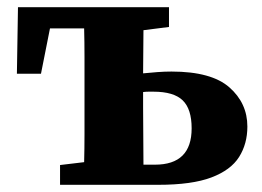

<svg xmlns="http://www.w3.org/2000/svg" viewBox="-20 -514 729 534"><path d="M378 -215Q378 -179 378.5 -136.5Q379 -94 379 -56H411Q513 -56 513 -157Q513 -211 488 -235Q463 -259 407 -259Q400 -259 393 -259Q386 -259 378 -258ZM27 -309 30 -494H450V-439L379 -430Q379 -402 378.5 -370.5Q378 -339 378 -310Q398 -312 418 -313.5Q438 -315 457 -315Q568 -315 618 -271Q668 -227 668 -162Q668 -114 645 -77.5Q622 -41 568 -20.5Q514 0 420 0H147V-55L214 -63Q215 -100 215 -140.5Q215 -181 215 -215V-279Q215 -314 215 -356Q215 -398 214 -435H119L94 -309Z"/></svg>

Font: Source Serif 4 SmText
Style: Bold
Weight: 700
Designer: Frank Grießhammer
Foundry: Adobe
Version: Version 4.005;hotconv 1.1.0;makeotfexe 2.6.0